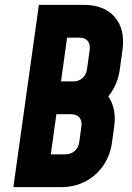

<svg xmlns="http://www.w3.org/2000/svg" viewBox="-20 -770 544 790"><path d="M35 0 140 -750H325Q408.5 -750 452 -700Q495.5 -650 484 -565L473 -485Q464 -420 425.5 -373.5Q442 -350 448.5 -318.8Q455 -287.5 450 -250L441 -185Q433.5 -129.5 404.5 -88Q375.5 -46.5 330.8 -23.2Q286 0 230 0ZM231 -435H281Q304 -435 319.5 -448.8Q335 -462.5 338 -485L349 -565Q352 -587.5 341 -601.2Q330 -615 306 -615H256ZM189 -135H249Q272 -135 287.5 -148.8Q303 -162.5 306 -185L315 -250Q318 -272.5 307 -286.2Q296 -300 272 -300H212Z"/></svg>

Font: Mohave
Style: Bold Italic
Weight: 700
Italic angle: -8°
Designer: Gumpita Rahayu
Foundry: Tokotype
Version: Version 2.003; ttfautohint (v1.8.3)